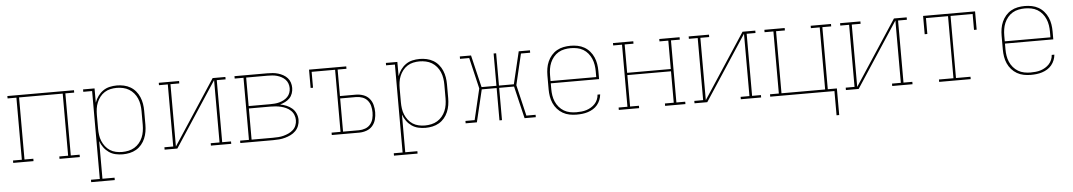

<svg xmlns="http://www.w3.org/2000/svg" viewBox="-38 -924 8476 1516"><g transform="rotate(-5 4200.0 -166.5)"><path d="M36 0V-19H106V-511H36V-530H564V-511H494V-19H564V0H403V-19H473V-511H127V-19H197V0Z M636 205V186H706V-511H636V-530H727V-417Q737 -445 754 -468.5Q771 -492 794.5 -508.5Q818 -525 846.5 -531.5Q875 -538 904 -538Q932 -538 959.5 -532Q987 -526 1011 -512Q1035 -498 1053 -476.5Q1071 -455 1082 -429Q1093 -403 1097.5 -375.5Q1102 -348 1102 -320V-210Q1102 -182 1097.5 -154.5Q1093 -127 1082 -101Q1071 -75 1053 -53.5Q1035 -32 1011 -18Q987 -4 959.5 2Q932 8 904 8Q875 8 846.5 1.5Q818 -5 794.5 -21.5Q771 -38 754 -61.5Q737 -85 727 -113V186H823V205ZM901 -11Q926 -11 951.5 -16.5Q977 -22 998.5 -35Q1020 -48 1036.5 -67.5Q1053 -87 1063 -110.5Q1073 -134 1077 -159.5Q1081 -185 1081 -210V-320Q1081 -345 1077 -370.5Q1073 -396 1063 -419.5Q1053 -443 1036.5 -462.5Q1020 -482 998.5 -495Q977 -508 951.5 -513.5Q926 -519 901 -519Q876 -519 851 -513.5Q826 -508 805 -494.5Q784 -481 768.5 -461Q753 -441 743.5 -418Q734 -395 730.5 -370Q727 -345 727 -320V-210Q727 -185 730.5 -160Q734 -135 743.5 -112Q753 -89 768.5 -69Q784 -49 805 -35.5Q826 -22 851 -16.5Q876 -11 901 -11Z M1236 0V-19H1306V-511H1236V-530H1397V-511H1327V-17L1663 -530H1764V-511H1694V-19H1764V0H1603V-19H1673V-513L1337 0Z M1836 0V-19H1906V-511H1836V-530H2096Q2118 -530 2139.5 -528Q2161 -526 2181.5 -520Q2202 -514 2221 -503.5Q2240 -493 2254.5 -477Q2269 -461 2275.5 -440.5Q2282 -420 2282 -398Q2282 -398 2282 -398Q2282 -398 2282 -398Q2282 -376 2274.5 -354.5Q2267 -333 2252 -317.5Q2237 -302 2217 -292Q2197 -282 2176 -276Q2201 -271 2225.5 -261Q2250 -251 2269.5 -234Q2289 -217 2299.5 -192.5Q2310 -168 2310 -142Q2310 -118 2301 -95Q2292 -72 2275 -55Q2258 -38 2236.5 -27.5Q2215 -17 2191.5 -10.5Q2168 -4 2144 -2Q2120 0 2096 0ZM1927 -285H2096Q2115 -285 2134 -286.5Q2153 -288 2171 -293Q2189 -298 2206 -307Q2223 -316 2236 -329.5Q2249 -343 2255.5 -361Q2262 -379 2262 -398Q2262 -417 2255.5 -435Q2249 -453 2236 -466.5Q2223 -480 2206 -489Q2189 -498 2171 -503Q2153 -508 2134 -509.5Q2115 -511 2096 -511H1927ZM1927 -19H2096Q2118 -19 2139.5 -20.5Q2161 -22 2181.5 -27.5Q2202 -33 2221.5 -42Q2241 -51 2257 -65.5Q2273 -80 2281 -100.5Q2289 -121 2289 -142Q2289 -164 2281 -184Q2273 -204 2257 -219Q2241 -234 2221.5 -243Q2202 -252 2181.5 -257Q2161 -262 2139.5 -264Q2118 -266 2096 -266H1927Z M2561 0V-19H2632V-511H2446V-385H2427V-530H2722V-511H2652V-301H2779Q2808 -301 2836.5 -291Q2865 -281 2884 -259Q2903 -237 2910.5 -208.5Q2918 -180 2918 -150Q2918 -121 2910.5 -92.5Q2903 -64 2884 -42Q2865 -20 2836.5 -10Q2808 0 2779 0ZM2652 -19H2779Q2804 -19 2828.5 -28Q2853 -37 2869 -56.5Q2885 -76 2891 -100.5Q2897 -125 2897 -150Q2897 -176 2891 -200.5Q2885 -225 2869 -244.5Q2853 -264 2828.5 -273Q2804 -282 2779 -282H2652Z M3036 205V186H3106V-511H3036V-530H3127V-417Q3137 -445 3154 -468.5Q3171 -492 3194.5 -508.5Q3218 -525 3246.5 -531.5Q3275 -538 3304 -538Q3332 -538 3359.5 -532Q3387 -526 3411 -512Q3435 -498 3453 -476.5Q3471 -455 3482 -429Q3493 -403 3497.5 -375.5Q3502 -348 3502 -320V-210Q3502 -182 3497.5 -154.5Q3493 -127 3482 -101Q3471 -75 3453 -53.5Q3435 -32 3411 -18Q3387 -4 3359.5 2Q3332 8 3304 8Q3275 8 3246.5 1.5Q3218 -5 3194.5 -21.5Q3171 -38 3154 -61.5Q3137 -85 3127 -113V186H3223V205ZM3301 -11Q3326 -11 3351.5 -16.5Q3377 -22 3398.5 -35Q3420 -48 3436.5 -67.5Q3453 -87 3463 -110.5Q3473 -134 3477 -159.5Q3481 -185 3481 -210V-320Q3481 -345 3477 -370.5Q3473 -396 3463 -419.5Q3453 -443 3436.5 -462.5Q3420 -482 3398.5 -495Q3377 -508 3351.5 -513.5Q3326 -519 3301 -519Q3276 -519 3251 -513.5Q3226 -508 3205 -494.5Q3184 -481 3168.5 -461Q3153 -441 3143.5 -418Q3134 -395 3130.5 -370Q3127 -345 3127 -320V-210Q3127 -185 3130.5 -160Q3134 -135 3143.5 -112Q3153 -89 3168.5 -69Q3184 -49 3205 -35.5Q3226 -22 3251 -16.5Q3276 -11 3301 -11Z M3622 0V-19H3695L3753 -265L3695 -511H3622V-530H3711L3772 -274H3890V-530H3910V-274H4028L4089 -530H4178V-511H4105L4047 -265L4105 -19H4178V0H4089L4028 -256H3910V0H3890V-256H3772L3711 0Z M4501 8Q4473 8 4445 2.5Q4417 -3 4392.5 -17Q4368 -31 4349 -52.5Q4330 -74 4318.5 -100Q4307 -126 4302.5 -154Q4298 -182 4298 -210V-320Q4298 -348 4302.5 -376Q4307 -404 4318.5 -430Q4330 -456 4348.5 -477.5Q4367 -499 4391.5 -513Q4416 -527 4444 -532.5Q4472 -538 4500 -538Q4528 -538 4556 -532.5Q4584 -527 4608.5 -513Q4633 -499 4651.5 -477.5Q4670 -456 4681.5 -430Q4693 -404 4697.5 -376Q4702 -348 4702 -320V-256H4319V-210Q4319 -184 4323 -159Q4327 -134 4337 -110.5Q4347 -87 4364 -67Q4381 -47 4403 -34Q4425 -21 4450.5 -16Q4476 -11 4501 -11Q4521 -11 4541.5 -13Q4562 -15 4581 -21Q4600 -27 4617.5 -37.5Q4635 -48 4648.5 -62.5Q4662 -77 4670 -96Q4678 -115 4679 -135H4700Q4698 -113 4689.5 -91.5Q4681 -70 4666.5 -52.5Q4652 -35 4632.5 -23Q4613 -11 4591 -4Q4569 3 4546.5 5.5Q4524 8 4501 8ZM4319 -274H4681V-320Q4681 -345 4677 -370.5Q4673 -396 4663 -419.5Q4653 -443 4636.5 -463Q4620 -483 4598 -496Q4576 -509 4550.5 -514Q4525 -519 4500 -519Q4475 -519 4449.5 -514Q4424 -509 4402 -496Q4380 -483 4363.5 -463Q4347 -443 4337 -419.5Q4327 -396 4323 -370.5Q4319 -345 4319 -320Z M4836 0V-19H4906V-511H4836V-530H4997V-511H4927V-286H5273V-511H5203V-530H5364V-511H5294V-19H5364V0H5203V-19H5273V-268H4927V-19H4997V0Z M5436 0V-19H5506V-511H5436V-530H5597V-511H5527V-17L5863 -530H5964V-511H5894V-19H5964V0H5803V-19H5873V-513L5537 0Z M6545 192V0H6036V-19H6106V-511H6036V-530H6197V-511H6127V-19H6473V-511H6403V-530H6564V-511H6494V-19H6566V192Z M6636 0V-19H6706V-511H6636V-530H6797V-511H6727V-17L7063 -530H7164V-511H7094V-19H7164V0H7003V-19H7073V-513L6737 0Z M7375 0V-19H7490V-511H7315V-385H7294V-530H7706V-385H7685V-511H7510V-19H7625V0Z M8101 8Q8073 8 8045 2.5Q8017 -3 7992.5 -17Q7968 -31 7949 -52.5Q7930 -74 7918.5 -100Q7907 -126 7902.5 -154Q7898 -182 7898 -210V-320Q7898 -348 7902.5 -376Q7907 -404 7918.5 -430Q7930 -456 7948.5 -477.5Q7967 -499 7991.5 -513Q8016 -527 8044 -532.5Q8072 -538 8100 -538Q8128 -538 8156 -532.5Q8184 -527 8208.5 -513Q8233 -499 8251.5 -477.5Q8270 -456 8281.5 -430Q8293 -404 8297.5 -376Q8302 -348 8302 -320V-256H7919V-210Q7919 -184 7923 -159Q7927 -134 7937 -110.5Q7947 -87 7964 -67Q7981 -47 8003 -34Q8025 -21 8050.5 -16Q8076 -11 8101 -11Q8121 -11 8141.5 -13Q8162 -15 8181 -21Q8200 -27 8217.5 -37.5Q8235 -48 8248.5 -62.5Q8262 -77 8270 -96Q8278 -115 8279 -135H8300Q8298 -113 8289.5 -91.5Q8281 -70 8266.5 -52.5Q8252 -35 8232.5 -23Q8213 -11 8191 -4Q8169 3 8146.5 5.5Q8124 8 8101 8ZM7919 -274H8281V-320Q8281 -345 8277 -370.5Q8273 -396 8263 -419.5Q8253 -443 8236.5 -463Q8220 -483 8198 -496Q8176 -509 8150.5 -514Q8125 -519 8100 -519Q8075 -519 8049.5 -514Q8024 -509 8002 -496Q7980 -483 7963.5 -463Q7947 -443 7937 -419.5Q7927 -396 7923 -370.5Q7919 -345 7919 -320Z"/></g></svg>

Font: Iosevka Slab Thin Extended
Style: Regular
Weight: 100
Width: 7
Monospace: yes
Designer: Belleve Invis
Foundry: Belleve Invis
Version: Version 11.1.1; ttfautohint (v1.8.3)